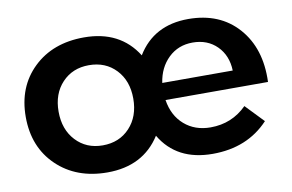

<svg xmlns="http://www.w3.org/2000/svg" viewBox="-63 -648 1160 762"><g transform="rotate(-10 517.5 -267.0)"><path d="M734 -539Q861 -539 934.5 -456Q1008 -373 1003 -238H590Q600 -174 642.5 -137Q685 -100 748 -100Q834 -100 894 -160L964 -87Q878 5 738 5Q593 5 528 -105Q458 5 314 5Q189 5 110.5 -70.5Q32 -146 32 -268Q32 -389 110 -464Q188 -539 314 -539Q459 -539 528 -429Q595 -539 734 -539ZM589 -307H873Q871 -368 833 -406Q795 -444 735 -444Q677 -444 637.5 -406Q598 -368 589 -307ZM314 -104Q381 -104 423 -149Q465 -194 465 -266Q465 -338 423 -382.5Q381 -427 314 -427Q248 -427 206 -382.5Q164 -338 164 -266Q164 -194 206 -149Q248 -104 314 -104Z"/></g></svg>

Font: Montserrat arm Medium
Style: Regular
Weight: 500
Designer: Julieta Ulanovsky
Foundry: Julieta Ulanovsky
Version: Version 6.000;PS 006.000;hotconv 1.0.88;makeotf.lib2.5.64775